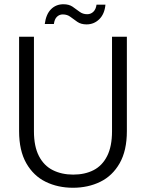

<svg xmlns="http://www.w3.org/2000/svg" viewBox="-20 -873 688 905"><path d="M324 12Q253 12 195.5 -16Q138 -44 104 -103.5Q70 -163 70 -255V-700H140V-254Q140 -183 163.5 -137.5Q187 -92 229 -71Q271 -50 325 -50Q380 -50 421 -71Q462 -92 485 -137.5Q508 -183 508 -254V-700H578V-255Q578 -163 544 -103.5Q510 -44 452.5 -16Q395 12 324 12ZM388 -758Q362 -758 344.5 -770Q327 -782 312 -793.5Q297 -805 276 -805Q260 -805 248.5 -794Q237 -783 234 -760H191Q197 -806 220.5 -829.5Q244 -853 279 -853Q305 -853 322 -841.5Q339 -830 354.5 -818Q370 -806 391 -806Q408 -806 420 -817.5Q432 -829 435 -851H477Q473 -807 448 -782.5Q423 -758 388 -758Z"/></svg>

Font: DM Sans 18pt Light
Style: Regular
Weight: 300
Designer: Colophon Foundry, Jonny Pinhorn
Foundry: Colophon Foundry
Version: Version 4.004;gftools[0.9.30]